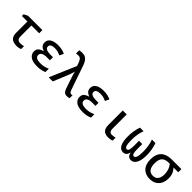

<svg xmlns="http://www.w3.org/2000/svg" viewBox="312 -2165 3576 3576"><g transform="rotate(45 2100.0 -377.5)"><path d="M390 11Q343 11 303.5 -3.5Q264 -18 240 -54.5Q216 -91 216 -159V-455H71V-500L148 -539H526V-455H321V-166Q321 -115 345.5 -94Q370 -73 409 -73Q431 -73 455 -76.5Q479 -80 496 -86V-8Q480 -1 451 5Q422 11 390 11Z M931 10Q810 10 752.5 -34.5Q695 -79 695 -147Q695 -207 731 -236Q767 -265 818 -278V-283Q771 -297 744 -327.5Q717 -358 717 -406Q717 -453 744.5 -485Q772 -517 820.5 -533Q869 -549 931 -549Q989 -549 1034.5 -538.5Q1080 -528 1121 -510L1084 -430Q1050 -445 1014.5 -455.5Q979 -466 932 -466Q814 -466 814 -396Q814 -355 853 -338Q892 -321 962 -321H1023V-240H947Q871 -240 835 -218.5Q799 -197 799 -155Q799 -112 837 -93Q875 -74 938 -74Q995 -74 1040.5 -87Q1086 -100 1119 -116V-27Q1086 -11 1040 -0.5Q994 10 931 10Z M1716 10Q1673 10 1649.5 -12Q1626 -34 1611 -79L1547 -265Q1535 -299 1521.5 -342Q1508 -385 1503 -412H1499Q1491 -379 1477.5 -340.5Q1464 -302 1450 -269L1339 0H1231L1456 -523L1432 -590Q1415 -636 1394 -657.5Q1373 -679 1333 -679Q1315 -679 1301 -677Q1287 -675 1277 -673V-758Q1291 -761 1310 -763.5Q1329 -766 1348 -766Q1402 -766 1436 -747.5Q1470 -729 1493 -691Q1516 -653 1535 -596L1693 -139Q1705 -102 1719 -87.5Q1733 -73 1751 -73Q1759 -73 1767.5 -74.5Q1776 -76 1782 -78V-3Q1771 3 1753 6.5Q1735 10 1716 10Z M2131 10Q2010 10 1952.5 -34.5Q1895 -79 1895 -147Q1895 -207 1931 -236Q1967 -265 2018 -278V-283Q1971 -297 1944 -327.5Q1917 -358 1917 -406Q1917 -453 1944.5 -485Q1972 -517 2020.5 -533Q2069 -549 2131 -549Q2189 -549 2234.5 -538.5Q2280 -528 2321 -510L2284 -430Q2250 -445 2214.5 -455.5Q2179 -466 2132 -466Q2014 -466 2014 -396Q2014 -355 2053 -338Q2092 -321 2162 -321H2223V-240H2147Q2071 -240 2035 -218.5Q1999 -197 1999 -155Q1999 -112 2037 -93Q2075 -74 2138 -74Q2195 -74 2240.5 -87Q2286 -100 2319 -116V-27Q2286 -11 2240 -0.5Q2194 10 2131 10Z M2804 10Q2758 10 2722 -5Q2686 -20 2665 -57Q2644 -94 2644 -161V-539H2748V-162Q2748 -74 2821 -74Q2844 -74 2867.5 -78Q2891 -82 2907 -87V-8Q2890 -1 2861.5 4.5Q2833 10 2804 10Z M3196 10Q3126 10 3088.5 -60Q3051 -130 3051 -266Q3051 -335 3061.5 -401.5Q3072 -468 3096 -540H3191Q3164 -469 3154.5 -402.5Q3145 -336 3145 -265Q3145 -167 3160 -123.5Q3175 -80 3206 -80Q3233 -80 3245 -114Q3257 -148 3257 -221V-354H3343V-221Q3343 -148 3354.5 -114Q3366 -80 3393 -80Q3456 -80 3456 -262Q3456 -333 3445.5 -404Q3435 -475 3410 -540H3504Q3550 -404 3550 -266Q3550 -131 3510.5 -60.5Q3471 10 3403 10Q3323 10 3301 -85H3299Q3277 10 3196 10Z M3897 10Q3785 10 3718 -59Q3651 -128 3651 -260Q3651 -359 3686 -420.5Q3721 -482 3785.5 -510.5Q3850 -539 3938 -539H4188V-456H4061Q4099 -421 4121 -369Q4143 -317 4143 -250Q4143 -174 4115 -115.5Q4087 -57 4032.5 -23.5Q3978 10 3897 10ZM3898 -75Q3971 -75 4003.5 -123.5Q4036 -172 4036 -248Q4036 -310 4017.5 -362.5Q3999 -415 3965 -456H3935Q3846 -456 3802 -412Q3758 -368 3758 -260Q3758 -178 3790.5 -126.5Q3823 -75 3898 -75Z"/></g></svg>

Font: Noto Sans Mono Medium
Style: Regular
Weight: 500
Designer: Monotype Design Team
Foundry: Monotype Imaging Inc.
Version: Version 2.014